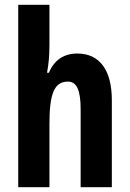

<svg xmlns="http://www.w3.org/2000/svg" viewBox="-20 -780 541 800"><path d="M186 -591V-760H56V0H186V-263C186 -385 204 -440 263 -440C300 -440 316 -404 316 -324V0H446V-362C446 -487 396 -557 302 -557C246 -557 205 -529 184 -477H176C183 -513 186 -552 186 -591Z"/></svg>

Font: Noto Sans Devanagari ExtraCondensed
Style: Bold
Weight: 700
Width: 2
Designer: Jelle Bosma - Monotype Design Team
Foundry: Monotype Imaging Inc.
Version: Version 2.004